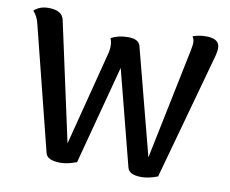

<svg xmlns="http://www.w3.org/2000/svg" viewBox="-79 -810 1106 924"><g transform="rotate(10 474.0 -348.0)"><path d="M856 -707Q891 -707 907.5 -695Q924 -683 923 -658Q923 -639 910 -596L746 -3Q702 14 667 14Q606 14 598 -20L478 -486L350 -3Q305 14 273 14Q206 14 198 -20L46 -625Q38 -661 16 -684Q42 -710 87 -710Q154 -710 163 -664L289 -84L409 -551Q417 -590 405 -619Q441 -638 488 -638Q539 -638 548 -607L684 -85L795 -624Q795 -625 798 -641Q801 -657 801 -665Q801 -682 792 -696Q823 -707 856 -707Z"/></g></svg>

Font: Arima Koshi Semi Bold
Style: Regular
Weight: 600
Designer: Joana Correia and Natanael Gama
Foundry: NDISCOVER
Version: Version 1.019;PS 001.019;hotconv 1.0.88;makeotf.lib2.5.64775